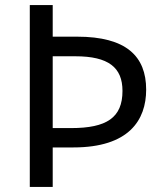

<svg xmlns="http://www.w3.org/2000/svg" viewBox="-20 -734 645 754"><path d="M554 -382C554 -513 476 -590 283 -590H187V-714H97V0H187V-155H268C486 -155 554 -262 554 -382ZM259 -231H187V-513H276C406 -513 461 -469 461 -377C461 -272 399 -231 259 -231Z"/></svg>

Font: Noto Sans Mro
Style: Regular
Weight: 400
Designer: Monotype Design Team
Foundry: Monotype Imaging Inc.
Version: Version 2.001